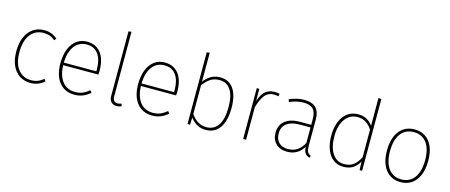

<svg xmlns="http://www.w3.org/2000/svg" viewBox="-47 -1313 4450 1899"><g transform="rotate(15 2178.0 -364.0)"><path d="M284 -530Q326 -530 358 -518Q390 -506 421 -480L404 -459Q379 -481 350.5 -491.5Q322 -502 285 -502Q203 -502 152.5 -438.5Q102 -375 102 -257Q102 -141 152 -79.5Q202 -18 284 -18Q322 -18 352.5 -30Q383 -42 409 -65L427 -44Q366 10 286 10Q221 10 172.5 -21.5Q124 -53 97 -113Q70 -173 70 -257Q70 -340 96.5 -402Q123 -464 171.5 -497Q220 -530 284 -530Z M723 -530Q787 -530 830 -499.5Q873 -469 894.5 -413.5Q916 -358 916 -283Q916 -262 914 -244H548V-270H886V-294Q886 -390 845.5 -446Q805 -502 725 -502Q677 -502 638 -475.5Q599 -449 576 -394Q553 -339 553 -256Q554 -176 577.5 -122.5Q601 -69 641 -43.5Q681 -18 734 -18Q777 -18 809.5 -31.5Q842 -45 878 -74L895 -52Q859 -21 820.5 -5.5Q782 10 734 10Q636 10 579 -60.5Q522 -131 522 -256Q522 -340 547 -402Q572 -464 617.5 -497Q663 -530 723 -530Z M1169 10Q1133 10 1112 -11Q1091 -32 1091 -75V-734L1121 -738V-76Q1121 -47 1133.5 -32.5Q1146 -18 1170 -18Q1190 -18 1209 -26L1218 -1Q1194 10 1169 10Z M1519 -530Q1583 -530 1626 -499.5Q1669 -469 1690.5 -413.5Q1712 -358 1712 -283Q1712 -262 1710 -244H1344V-270H1682V-294Q1682 -390 1641.5 -446Q1601 -502 1521 -502Q1473 -502 1434 -475.5Q1395 -449 1372 -394Q1349 -339 1349 -256Q1350 -176 1373.5 -122.5Q1397 -69 1437 -43.5Q1477 -18 1530 -18Q1573 -18 1605.5 -31.5Q1638 -45 1674 -74L1691 -52Q1655 -21 1616.5 -5.5Q1578 10 1530 10Q1432 10 1375 -60.5Q1318 -131 1318 -256Q1318 -340 1343 -402Q1368 -464 1413.5 -497Q1459 -530 1519 -530Z M2086 -530Q2031 -530 1988.5 -503.5Q1946 -477 1915 -432L1916 -398Q1955 -450 1993 -476Q2031 -502 2086 -502Q2162 -502 2201.5 -442Q2241 -382 2241 -264Q2241 -145 2199.5 -81.5Q2158 -18 2079 -18Q2027 -18 1986.5 -45Q1946 -72 1916 -119L1914 -84Q1939 -44 1982 -17Q2025 10 2080 10Q2142 10 2185 -23Q2228 -56 2250 -117.5Q2272 -179 2272 -264Q2272 -393 2224 -461.5Q2176 -530 2086 -530ZM1922 -738 1892 -734V0H1918L1922 -96Z M2643 -530Q2673 -530 2695 -524L2689 -497Q2670 -503 2643 -503Q2583 -503 2547.5 -457Q2512 -411 2486 -311L2484 -378Q2505 -456 2543 -493Q2581 -530 2643 -530ZM2488 -520 2489 -384 2492 -346V0H2462V-520Z M2946 -530Q3029 -530 3067.5 -490.5Q3106 -451 3106 -372V-110Q3106 -61 3116 -41Q3126 -21 3150 -11L3143 10Q3110 0 3094.5 -24.5Q3079 -49 3080 -98L3076 -112V-369Q3076 -437 3046.5 -469.5Q3017 -502 2946 -502Q2913 -502 2878 -494Q2843 -486 2804 -470L2795 -496Q2837 -513 2873 -521.5Q2909 -530 2946 -530ZM3083 -309V-282H2966Q2881 -282 2834 -247Q2787 -212 2787 -144Q2787 -85 2821 -51.5Q2855 -18 2913 -18Q2972 -18 3012.5 -47Q3053 -76 3080 -130L3085 -94Q3056 -42 3013.5 -16Q2971 10 2913 10Q2839 10 2797 -32Q2755 -74 2755 -144Q2755 -223 2810.5 -266Q2866 -309 2960 -309Z M3499 -530Q3557 -530 3594.5 -506Q3632 -482 3656 -445L3657 -403Q3631 -447 3593 -474.5Q3555 -502 3500 -502Q3449 -502 3409.5 -473Q3370 -444 3348 -388.5Q3326 -333 3326 -258Q3327 -145 3370.5 -81.5Q3414 -18 3489 -18Q3549 -18 3587.5 -48.5Q3626 -79 3655 -141L3653 -91Q3630 -46 3590 -18Q3550 10 3488 10Q3430 10 3386.5 -22Q3343 -54 3319 -114.5Q3295 -175 3295 -258Q3295 -339 3319.5 -400.5Q3344 -462 3390 -496Q3436 -530 3499 -530ZM3650 -738 3680 -734V0H3654L3650 -96V-117Z M4076 -530Q4174 -530 4230 -460.5Q4286 -391 4286 -262Q4286 -177 4260 -115.5Q4234 -54 4186.5 -22Q4139 10 4075 10Q3977 10 3921 -61.5Q3865 -133 3865 -259Q3865 -344 3891 -405Q3917 -466 3964.5 -498Q4012 -530 4076 -530ZM4076 -502Q3992 -502 3944 -439.5Q3896 -377 3896 -259Q3896 -144 3943.5 -81Q3991 -18 4075 -18Q4159 -18 4207 -81.5Q4255 -145 4255 -262Q4255 -378 4208 -440Q4161 -502 4076 -502Z"/></g></svg>

Font: Firava
Style: Regular
Weight: 400
Designer: Carrois Corporate & Edenspiekermann AG
Foundry: Greg Finn Gibson
Version: Version 5.000